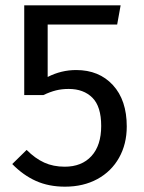

<svg xmlns="http://www.w3.org/2000/svg" viewBox="-20 -689 541 721"><path d="M420 -597H159V-400Q210 -426 266 -426Q352 -426 404 -369.5Q456 -313 456 -214Q456 -148 427 -96.5Q398 -45 345.5 -16.5Q293 12 224 12Q163 12 115 -9.5Q67 -31 26 -73L80 -126Q112 -94 146 -78.5Q180 -63 223 -63Q287 -63 323.5 -103Q360 -143 360 -216Q360 -289 327 -322Q294 -355 238 -355Q212 -355 190 -349.5Q168 -344 143 -332H71V-669H433Z"/></svg>

Font: FiraGOUPP
Style: Medium
Weight: 400
Designer: bBox Type
Foundry: bBox Type GmbH
Version: Version 1.001